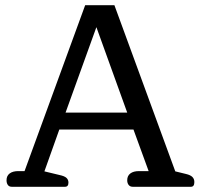

<svg xmlns="http://www.w3.org/2000/svg" viewBox="-20 -715 768 735"><path d="M25 0Q15 0 10 -7Q5 -14 5 -25Q5 -42 17 -51Q29 -60 50 -60H74L306 -695H418L651 -59L692 -49Q709 -45 716.5 -37.5Q724 -30 724 -18Q724 0 711 0H488Q478 0 472.5 -7Q467 -14 467 -25Q467 -42 479 -51Q491 -60 512 -60H549L491 -219H207L150 -59L208 -45Q227 -41 234.5 -34Q242 -27 242 -16Q242 0 229 0ZM349 -611 231 -284H467Z"/></svg>

Font: Maitree Medium
Style: Regular
Weight: 500
Designer: CadsonDemak Team
Foundry: CadsonDemak
Version: Version 1.010